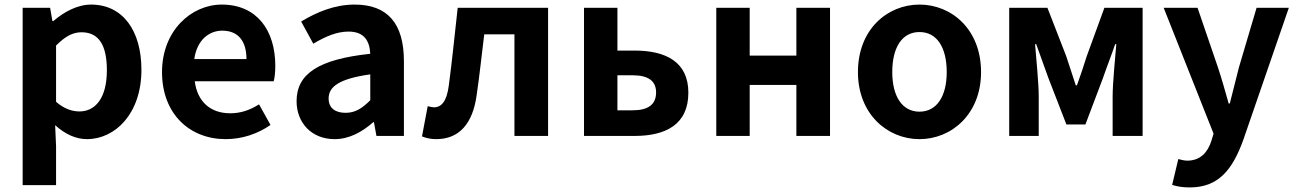

<svg xmlns="http://www.w3.org/2000/svg" viewBox="-20 -594 5665 839"><path d="M79 215H225V45L221 -47C264 -8 311 14 360 14C483 14 598 -97 598 -289C598 -461 516 -574 378 -574C318 -574 260 -542 213 -502H209L199 -560H79ZM327 -107C296 -107 261 -118 225 -149V-395C264 -434 297 -453 336 -453C413 -453 447 -395 447 -287C447 -163 395 -107 327 -107Z M966 14C1038 14 1106 -9 1162 -48L1112 -138C1072 -113 1033 -99 986 -99C902 -99 843 -147 831 -239H1176C1180 -252 1183 -279 1183 -306C1183 -461 1103 -574 949 -574C816 -574 688 -460 688 -279C688 -95 810 14 966 14ZM829 -336C840 -417 892 -460 951 -460C1023 -460 1057 -412 1057 -336Z M1442 14C1506 14 1562 -17 1611 -60H1614L1625 0H1745V-327C1745 -492 1673 -574 1530 -574C1442 -574 1364 -541 1296 -500L1349 -403C1401 -434 1451 -456 1503 -456C1572 -456 1595 -415 1598 -359C1373 -335 1276 -272 1276 -152C1276 -57 1342 14 1442 14ZM1490 -101C1447 -101 1416 -120 1416 -164C1416 -215 1462 -250 1598 -269V-156C1563 -121 1533 -101 1490 -101Z M1886 14C1987 14 2046 -54 2063 -179C2076 -267 2085 -356 2096 -444H2228V0H2375V-560H1980C1967 -443 1956 -332 1941 -219C1932 -151 1909 -125 1876 -125C1871 -125 1862 -127 1849 -130L1824 2C1843 10 1864 14 1886 14Z M2532 0H2753C2889 0 2988 -50 2988 -189C2988 -324 2889 -373 2753 -373H2678V-560H2532ZM2678 -112V-265H2745C2813 -265 2847 -240 2847 -190C2847 -138 2813 -112 2745 -112Z M3110 0H3256V-223H3460V0H3607V-560H3460V-351H3256V-560H3110Z M3998 14C4138 14 4267 -95 4267 -279C4267 -466 4138 -574 3998 -574C3858 -574 3729 -466 3729 -279C3729 -95 3858 14 3998 14ZM3998 -106C3922 -106 3879 -174 3879 -279C3879 -387 3922 -454 3998 -454C4074 -454 4117 -387 4117 -279C4117 -174 4074 -106 3998 -106Z M4390 0H4519V-173C4519 -230 4508 -340 4503 -401H4508C4524 -354 4546 -298 4562 -251L4640 -50H4723L4799 -251C4815 -298 4837 -353 4853 -401H4858C4853 -340 4842 -230 4842 -173V0H4973V-560H4806L4729 -349C4714 -302 4701 -262 4686 -221H4681C4668 -262 4654 -302 4639 -349L4557 -560H4390Z M5179 225C5303 225 5365 150 5413 17L5612 -560H5471L5394 -300C5381 -248 5367 -194 5354 -142H5349C5333 -198 5319 -249 5302 -300L5213 -560H5065L5283 -10L5273 23C5257 72 5225 108 5168 108C5155 108 5140 104 5129 101L5102 214C5125 221 5146 225 5179 225Z"/></svg>

Font: Spoqa Han Sans Neo Bold
Style: Bold
Weight: 700
Designer: [Spoqa Han Sans Neo] Dong-huui Kim  Younghwa Kang  Yujin Lee  [Noto Sans] Ryoko NISHIZUKA  (kana & ideographs); Paul D. 
Foundry: Spoqa (http://www.spoqa-han-sans.com)
Version: Version 1.000